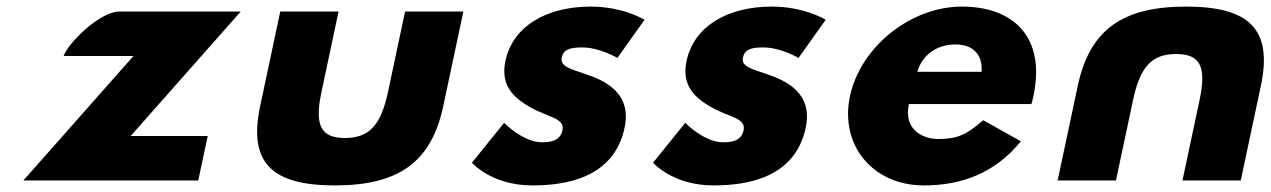

<svg xmlns="http://www.w3.org/2000/svg" viewBox="-20 -548 3858 583"><path d="M711 -513H339C275.7 -507.8 184.5 -413.1 173.3 -378H385.3L51 0H582L610.7 -135H376.7Z M1008 -513H831L770 -226C733.5 -54 804.8 15 996.8 15C1188.8 15 1289.5 -54 1326 -226L1387 -513H1210L1158.2 -269C1136.7 -168 1101.4 -129 1027.4 -129C953.4 -129 934.7 -168 956.2 -269Z M1773.7 -528C1638.7 -528 1537 -468 1514.7 -363C1498.3 -286 1542.6 -250 1588.9 -223C1640.5 -193 1695.9 -190 1688 -153C1680.8 -119 1650.2 -116 1625.2 -116C1568.2 -116 1510.7 -175 1510.7 -175L1413 -54C1413 -54 1472.3 15 1596.3 15C1701.3 15 1844.4 -9 1876.5 -160C1898.8 -265 1818.9 -303 1755.4 -324C1714.3 -338 1680 -346 1685.8 -373C1690.9 -397 1708.4 -404 1747.4 -404C1801.4 -404 1854.6 -372 1854.6 -372L1937.2 -488C1937.2 -488 1872.7 -528 1773.7 -528Z M2323.7 -528C2188.7 -528 2087 -468 2064.7 -363C2048.3 -286 2092.6 -250 2138.9 -223C2190.5 -193 2245.9 -190 2238 -153C2230.8 -119 2200.2 -116 2175.2 -116C2118.2 -116 2060.7 -175 2060.7 -175L1963 -54C1963 -54 2022.3 15 2146.3 15C2251.3 15 2394.4 -9 2426.5 -160C2448.8 -265 2368.9 -303 2305.4 -324C2264.3 -338 2230 -346 2235.8 -373C2240.9 -397 2258.4 -404 2297.4 -404C2351.4 -404 2404.6 -372 2404.6 -372L2487.2 -488C2487.2 -488 2422.7 -528 2323.7 -528Z M3111.8 -232C3114.1 -238 3116.4 -249 3117.9 -256C3156.2 -436 3056.7 -528 2900.7 -528C2745.7 -528 2592.8 -406 2560.9 -256C2529.2 -107 2630.3 15 2785.3 15C2899.3 15 3001.2 -22 3079.8 -119L2965.4 -183C2912.6 -137 2885.3 -126 2828.3 -126C2783.3 -126 2723 -153 2739.8 -232ZM2765.6 -330C2778.6 -377 2820.3 -413 2881.3 -413C2933.3 -413 2964.1 -384 2960.6 -330Z M3368.5 0 3420.4 -244C3441.8 -345 3477.1 -384 3551.1 -384C3625.1 -384 3643.8 -345 3622.4 -244L3570.5 0H3747.5L3808.5 -287C3845.1 -459 3773.7 -528 3581.7 -528C3389.7 -528 3289.1 -459 3252.5 -287L3191.5 0Z"/></svg>

Font: Hussar Nova
Style: 76
Weight: 700
Foundry: Cannot Into Space Fonts
Version: Version 0.99